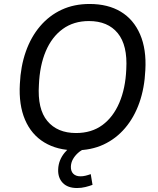

<svg xmlns="http://www.w3.org/2000/svg" viewBox="-20 -748 798 967"><path d="M360 9Q269 9 203.5 -30.5Q138 -70 106 -145Q74 -220 80 -325Q84 -414 110 -488Q136 -562 182 -616Q228 -670 290.5 -699Q353 -728 431 -728Q524 -728 588.5 -689Q653 -650 685.5 -575Q718 -500 712 -395Q708 -305 682 -231Q656 -157 610 -103Q564 -49 501.5 -20Q439 9 360 9ZM363 -78Q441 -78 495.5 -118Q550 -158 581 -230.5Q612 -303 616 -399Q623 -520 573 -581Q523 -642 428 -642Q351 -642 296 -602Q241 -562 210.5 -490Q180 -418 176 -321Q168 -199 218.5 -138.5Q269 -78 363 -78ZM368 199Q321 199 296 173Q271 147 273 104Q275 58 306 20.5Q337 -17 382 -39L409 0Q387 9 371.5 23.5Q356 38 347 54.5Q338 71 337 90Q336 114 349 127Q362 140 385 140Q398 140 410.5 137Q423 134 437 129L446 183Q430 189 410 194Q390 199 368 199Z"/></svg>

Font: Nunitoga
Style: Medium Italic
Weight: 500
Italic angle: -9°
Designer: Vernon Adams
Foundry: Vernon Adams
Version: Version 1.0